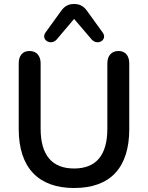

<svg xmlns="http://www.w3.org/2000/svg" viewBox="-20 -934 743 964"><path d="M352 10C534 10 629 -92 629 -286V-616C629 -653 610 -678 575 -678C539 -678 519 -653 519 -616V-288C519 -154 462 -88 352 -88C242 -88 184 -154 184 -288V-616C184 -653 164 -678 128 -678C92 -678 74 -653 74 -616V-286C74 -92 173 10 352 10ZM264 -735 352 -839 441 -735C471 -703 521 -735 496 -770L418 -878C400 -904 379 -914 352 -914C325 -914 304 -904 286 -878L208 -770C184 -735 234 -703 264 -735Z"/></svg>

Font: SN Pro Medium
Style: Regular
Weight: 500
Designer: Tobias Whetton
Foundry: Supernotes
Version: Version 1.003;Glyphs 3.3 (3324)